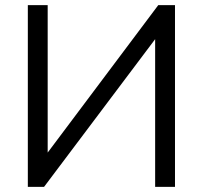

<svg xmlns="http://www.w3.org/2000/svg" viewBox="-20 -725 787 745"><path d="M88 0V-705H165V-133L594 -705H659V0H582V-573L151 0Z"/></svg>

Font: Mulish
Style: Regular
Weight: 400
Designer: Vernon Adams
Foundry: Vernon Adams
Version: Version 3.603; ttfautohint (v1.8.3)